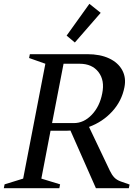

<svg xmlns="http://www.w3.org/2000/svg" viewBox="-40 -983 710 1003"><path d="M292 -650 232 -340H346Q398 -340 439.5 -383.5Q481 -427 494 -495Q508 -563 474.5 -606.5Q441 -650 376 -650ZM-20 0 -16 -20 81 -50 197 -650 112 -680 116 -700H416Q483 -700 530 -678Q577 -656 598.5 -616.5Q620 -577 610 -527Q596 -455 546 -400.5Q496 -346 425 -320L534 -91Q544 -70 556.5 -56.5Q569 -43 591 -35L637 -19L633 0H461L328 -301Q318 -300 308 -300H224L176 -50L274 -20L270 0ZM351 -761 308 -797 427 -963 486 -916Z"/></svg>

Font: Wittgenstein-Italic Regular
Style: Italic
Weight: 400
Italic angle: -11°
Designer: Jörg Drees
Foundry: Jörg Drees
Version: Version 1.000; ttfautohint (v1.8.4.7-5d5b)